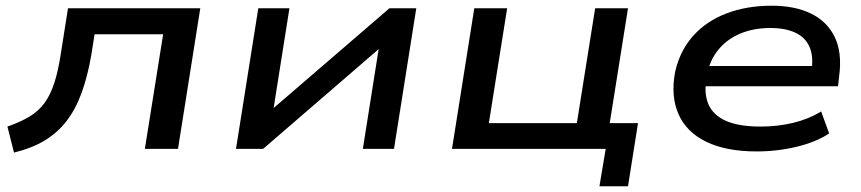

<svg xmlns="http://www.w3.org/2000/svg" viewBox="-20 -521 3012 672"><path d="M29 13 6 -78Q52 -94 84 -113.5Q116 -133 136.5 -161.5Q157 -190 170.5 -232Q184 -274 193 -334L218 -492H681L603 0H487L551 -401H311L300 -331Q287 -255 266 -197Q245 -139 213 -97.5Q181 -56 136 -29Q91 -2 29 13Z M806 0 884 -492H993L933 -113H903L1343 -492H1437L1359 0H1250L1310 -379H1340L901 0Z M2078 131 2100 0H1562L1640 -492H1755L1691 -90H1999L2063 -492H2178L2114 -90H2213L2178 131Z M2628 9Q2521 9 2451.5 -25Q2382 -59 2354.5 -122Q2327 -185 2343 -270Q2360 -344 2406 -395.5Q2452 -447 2522.5 -474Q2593 -501 2681 -501Q2763 -501 2819.5 -473Q2876 -445 2902 -390.5Q2928 -336 2917 -254L2913 -219H2425L2436 -290H2846L2820 -271Q2828 -323 2813.5 -356.5Q2799 -390 2764 -406.5Q2729 -423 2676 -423Q2617 -423 2570 -403Q2523 -383 2493 -345.5Q2463 -308 2453 -254V-249Q2443 -193 2460 -155Q2477 -117 2522 -97.5Q2567 -78 2642 -78Q2702 -78 2756 -91Q2810 -104 2854 -131L2882 -54Q2837 -24 2769 -7.5Q2701 9 2628 9Z"/></svg>

Font: Nunito Sans 10pt Expanded SemiBold
Style: Italic
Weight: 600
Width: 7
Italic angle: -9°
Designer: Vernon Adams
Foundry: Vernon Adams
Version: Version 3.101;gftools[0.9.27]